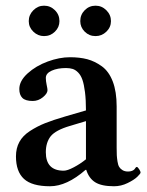

<svg xmlns="http://www.w3.org/2000/svg" viewBox="-20 -645 516 675"><path d="M262.2 -570.8Q262.2 -593.3 277.8 -609.1Q293.5 -625 315.9 -625Q337.9 -625 354 -608.9Q370.1 -592.8 370.1 -570.8Q370.1 -549.3 354 -533.7Q337.9 -518.1 315.9 -518.1Q293.5 -518.1 277.8 -533.7Q262.2 -549.3 262.2 -570.8ZM81.1 -570.8Q81.1 -592.8 97.2 -608.9Q113.3 -625 134.8 -625Q157.2 -625 173.1 -609.1Q189 -593.3 189 -570.8Q189 -549.3 173.1 -533.7Q157.2 -518.1 134.8 -518.1Q113.3 -518.1 97.2 -533.7Q81.1 -549.3 81.1 -570.8ZM280.8 -47.9Q214.8 9.8 155.8 9.8Q92.3 9.8 64.2 -16.1Q36.1 -42 36.1 -95.2Q36.1 -124 48.1 -146Q60.1 -168 85.2 -184.3Q110.4 -200.7 138.4 -211.9Q166.5 -223.1 210 -235.8L282.2 -256.8Q282.2 -293.9 278.8 -321Q275.4 -348.1 269.8 -364.3Q264.2 -380.4 254.9 -389.9Q245.6 -399.4 235.6 -402.6Q225.6 -405.8 211.9 -405.8Q182.1 -405.8 161.6 -396.5Q141.1 -387.2 141.1 -371.1Q141.1 -360.4 144 -346.7Q147 -333 147 -328.1Q147 -316.4 130.9 -303.2Q114.7 -290 95.2 -290Q69.3 -290 58.6 -300.8Q47.9 -311.5 47.9 -332Q47.9 -360.4 77.1 -387Q106.4 -413.6 147.7 -428.7Q189 -443.8 226.1 -443.8Q260.3 -443.8 286.9 -436.8Q313.5 -429.7 338.1 -411.9Q362.8 -394 376.5 -358.4Q390.1 -322.8 390.1 -271V-126Q390.1 -108.9 390.6 -99.4Q391.1 -89.8 393.1 -77.1Q395 -64.5 399.2 -57.9Q403.3 -51.3 411.1 -46.6Q418.9 -42 430.2 -42Q438.5 -42 444.3 -44.4Q450.2 -46.9 452.6 -49.8L457 -55.7Q459 -58.1 460.9 -58.1Q463.9 -58.1 469 -50.5Q474.1 -43 474.1 -38.1Q474.1 -34.7 462.9 -23.7Q451.7 -12.7 428.7 -1.5Q405.8 9.8 380.9 9.8Q336.9 9.8 314.7 -4.2Q292.5 -18.1 283.2 -47.9ZM282.2 -85V-219.2L225.1 -202.1Q175.8 -187.5 158.2 -166Q141.1 -144 141.1 -109.9Q141.1 -44.9 204.1 -44.9Q216.8 -44.9 239.5 -56.9Q262.2 -68.8 282.2 -85Z"/></svg>

Font: Linux Libertine G
Style: Semibold
Weight: 600
Designer: Philipp H. Poll
Foundry: Philipp H. Poll
Version: Version 5.1.1